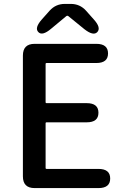

<svg xmlns="http://www.w3.org/2000/svg" viewBox="-20 -961 640 981"><path d="M157 0Q97 0 97 -60V-677Q97 -737 157 -737H472Q532 -737 532 -688Q532 -639 472 -639H218Q213 -639 213 -634V-439Q213 -434 218 -434H423Q483 -434 483 -385Q483 -336 423 -336H218Q213 -336 213 -331V-103Q213 -98 218 -98H483Q543 -98 543 -49Q543 0 483 0ZM241 -814Q196 -776 176 -797Q155 -818 194 -862L234 -907Q265 -941 311 -941H342Q388 -941 419 -907L459 -862Q498 -819 477 -797Q457 -776 411 -812L330 -878Q324 -883 318 -878Z"/></svg>

Font: Resource Han Rounded TW Medium
Style: Regular
Weight: 500
Designer: Cyano Hao (round all glyphs); Ryoko NISHIZUKA 西塚涼子 (kana, bopomofo & ideographs); Paul D. Hunt (Latin, Greek & Cyrillic)
Foundry: Cyano Hao
Version: 0.990